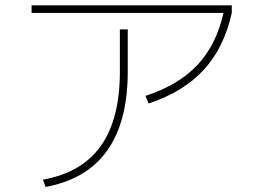

<svg xmlns="http://www.w3.org/2000/svg" viewBox="-20 -705 978 739"><path d="M441.4 -429.7V-591.8H471.7V-429.7Q471.7 -236.3 392.3 -125.2Q313 -14.2 155.3 14.6L145.5 -13.7Q294.4 -40 367.9 -143.1Q441.4 -246.1 441.4 -429.7ZM101.6 -684.6H872.1V-655.3Q842.8 -522 764.2 -436.3Q685.5 -350.6 551.8 -306.6L540 -335.9Q667 -377.4 739.7 -454.8Q812.5 -532.2 840.3 -655.3H101.6Z"/></svg>

Font: Pretendard JP Thin
Style: Regular
Weight: 100
Designer: Base glyphs from Inter by Rasmus Andersson; Hangeul glyphs from Noto Sans CJK(Source Han Sans) by Jang Soo-young and Kan
Foundry: Kil Hyung-jin
Version: Version 1.309